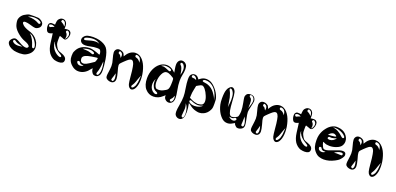

<svg xmlns="http://www.w3.org/2000/svg" viewBox="8 -1617 5440 2637"><g transform="rotate(20 2728.0 -298.0)"><path d="M86.9 -129.9C83 -134.8 81.1 -139.6 81.1 -142.6C81.1 -147.5 83 -152.3 86.9 -154.3C90.8 -158.2 95.7 -159.2 100.6 -159.2C105.5 -159.2 108.4 -158.2 111.3 -155.3C124 -145.5 136.7 -138.7 150.4 -132.8C164.1 -128.9 190.4 -121.1 228.5 -110.4C206.1 -105.5 184.6 -102.5 166 -102.5C130.9 -102.5 104.5 -111.3 86.9 -129.9ZM260.7 -319.3C293.9 -310.5 323.2 -287.1 349.6 -250C375 -213.9 387.7 -183.6 387.7 -159.2C387.7 -146.5 382.8 -139.6 373 -139.6C362.3 -139.6 355.5 -146.5 351.6 -161.1C331.1 -229.5 304.7 -279.3 271.5 -309.6C266.6 -314.5 262.7 -318.4 260.7 -319.3ZM159.2 -524.4C185.5 -537.1 214.8 -543 246.1 -543C274.4 -543 299.8 -538.1 320.3 -528.3C341.8 -518.6 352.5 -508.8 352.5 -498C352.5 -495.1 350.6 -491.2 347.7 -488.3C339.8 -481.4 331.1 -480.5 320.3 -487.3C302.7 -497.1 286.1 -504.9 270.5 -509.8C254.9 -515.6 235.4 -519.5 210.9 -522.5C199.2 -523.4 185.5 -524.4 168.9 -524.4ZM234.4 -559.6C201.2 -559.6 179.7 -558.6 169.9 -557.6C159.2 -556.6 146.5 -551.8 131.8 -543.9C81.1 -521.5 50.8 -487.3 40 -440.4C39.1 -437.5 39.1 -432.6 39.1 -425.8C39.1 -413.1 41 -398.4 44.9 -380.9C48.8 -363.3 53.7 -348.6 59.6 -336.9C72.3 -310.5 95.7 -283.2 128.9 -255.9C164.1 -226.6 198.2 -206.1 234.4 -193.4C274.4 -178.7 298.8 -163.1 307.6 -146.5C311.5 -138.7 309.6 -130.9 301.8 -123C295.9 -117.2 289.1 -114.3 280.3 -114.3C273.4 -114.3 267.6 -114.3 262.7 -115.2C246.1 -117.2 227.5 -124 206.1 -134.8C184.6 -146.5 164.1 -157.2 146.5 -168C127 -177.7 113.3 -182.6 103.5 -182.6C86.9 -182.6 71.3 -174.8 56.6 -159.2C41 -143.6 33.2 -127 33.2 -110.4C33.2 -106.4 33.2 -103.5 34.2 -101.6C38.1 -85 49.8 -68.4 68.4 -52.7C87.9 -38.1 111.3 -26.4 139.6 -18.6C166 -13.7 193.4 -10.7 221.7 -10.7C260.7 -11.7 290 -16.6 310.5 -27.3C372.1 -58.6 403.3 -102.5 403.3 -159.2C402.3 -178.7 397.5 -201.2 387.7 -226.6C376 -250 361.3 -269.5 345.7 -286.1C328.1 -302.7 311.5 -314.5 293.9 -323.2C276.4 -332 258.8 -338.9 242.2 -343.8C225.6 -348.6 208 -355.5 191.4 -363.3C173.8 -371.1 159.2 -379.9 148.4 -389.6C131.8 -404.3 124 -416 124 -425.8C124 -437.5 134.8 -443.4 156.2 -443.4C176.8 -442.4 199.2 -438.5 224.6 -430.7C264.6 -418 292 -412.1 304.7 -412.1C314.5 -412.1 325.2 -415 336.9 -420.9C365.2 -435.5 379.9 -456.1 379.9 -482.4C379.9 -506.8 364.3 -528.3 332 -545.9C320.3 -552.7 308.6 -556.6 298.8 -557.6C287.1 -558.6 266.6 -559.6 234.4 -559.6Z M626 -332C630.9 -310.5 638.7 -291 651.4 -273.4C664.1 -256.8 676.8 -242.2 690.4 -232.4C704.1 -220.7 717.8 -211.9 730.5 -204.1C744.1 -196.3 754.9 -189.5 763.7 -182.6C772.5 -175.8 776.4 -169.9 776.4 -165C776.4 -162.1 775.4 -160.2 774.4 -158.2C771.5 -154.3 767.6 -152.3 760.7 -152.3C751 -152.3 738.3 -156.2 724.6 -164.1C709 -171.9 695.3 -182.6 680.7 -196.3C666 -210 654.3 -227.5 642.6 -248C632.8 -269.5 626 -292 625 -314.5ZM725.6 -499C722.7 -502 720.7 -505.9 720.7 -510.7C720.7 -515.6 722.7 -520.5 725.6 -523.4C728.5 -527.3 733.4 -529.3 738.3 -529.3C748 -528.3 756.8 -522.5 764.6 -509.8C771.5 -502 774.4 -490.2 774.4 -475.6C774.4 -462.9 770.5 -449.2 763.7 -436.5C756.8 -423.8 750 -415 742.2 -409.2C746.1 -422.9 748 -434.6 748 -445.3C748 -467.8 740.2 -486.3 725.6 -499ZM506.8 -532.2C517.6 -532.2 529.3 -529.3 541 -522.5C545.9 -519.5 548.8 -516.6 551.8 -515.6C542 -512.7 533.2 -509.8 525.4 -506.8C517.6 -503.9 510.7 -500 505.9 -498C501 -494.1 497.1 -493.2 494.1 -492.2H492.2C487.3 -492.2 483.4 -495.1 478.5 -500C474.6 -504.9 472.7 -510.7 472.7 -515.6C472.7 -518.6 473.6 -521.5 476.6 -522.5C485.4 -529.3 496.1 -532.2 506.8 -532.2ZM616.2 -613.3C613.3 -614.3 612.3 -618.2 612.3 -623C612.3 -627.9 614.3 -633.8 617.2 -638.7C621.1 -643.6 625 -646.5 628.9 -646.5H631.8C632.8 -645.5 634.8 -644.5 636.7 -642.6C639.6 -642.6 643.6 -639.6 648.4 -636.7C653.3 -633.8 658.2 -629.9 661.1 -625C664.1 -620.1 668 -614.3 669.9 -605.5C673.8 -597.7 674.8 -588.9 674.8 -580.1V-575.2C674.8 -572.3 674.8 -569.3 673.8 -567.4C666 -577.1 659.2 -585 654.3 -589.8C648.4 -594.7 639.6 -600.6 627.9 -607.4ZM689.5 -574.2C689.5 -602.5 683.6 -623 669.9 -637.7C658.2 -652.3 641.6 -659.2 623 -659.2C610.4 -659.2 598.6 -656.2 587.9 -649.4C576.2 -641.6 567.4 -632.8 560.5 -622.1C554.7 -611.3 550.8 -597.7 549.8 -580.1L546.9 -547.9L515.6 -550.8C512.7 -550.8 509.8 -550.8 505.9 -550.8C502.9 -551.8 500 -551.8 499 -551.8C492.2 -551.8 486.3 -550.8 482.4 -548.8C479.5 -547.9 474.6 -543.9 469.7 -539.1C463.9 -533.2 460 -527.3 459 -521.5C457 -516.6 456.1 -507.8 456.1 -497.1C456.1 -482.4 458 -468.8 462.9 -454.1C467.8 -439.5 473.6 -428.7 481.4 -419.9C488.3 -413.1 497.1 -410.2 507.8 -410.2C516.6 -410.2 527.3 -413.1 540 -418L557.6 -425.8L563.5 -384.8C566.4 -367.2 570.3 -335.9 575.2 -292C582 -235.4 596.7 -190.4 619.1 -156.2C628.9 -141.6 641.6 -128.9 657.2 -115.2C672.9 -103.5 688.5 -93.8 703.1 -88.9C726.6 -83 747.1 -80.1 765.6 -80.1C787.1 -80.1 804.7 -84 819.3 -91.8C834 -100.6 840.8 -114.3 840.8 -134.8C840.8 -167 814.5 -192.4 761.7 -210C735.4 -217.8 717.8 -225.6 707 -234.4C697.3 -243.2 687.5 -257.8 676.8 -279.3C668 -295.9 663.1 -308.6 662.1 -317.4C660.2 -326.2 659.2 -343.8 659.2 -368.2C659.2 -403.3 660.2 -421.9 663.1 -424.8H665C668.9 -424.8 680.7 -420.9 700.2 -413.1C717.8 -405.3 730.5 -401.4 738.3 -401.4H739.3C752 -401.4 763.7 -410.2 773.4 -428.7C784.2 -448.2 789.1 -467.8 789.1 -488.3C789.1 -503.9 785.2 -517.6 775.4 -527.3C767.6 -539.1 752.9 -543.9 732.4 -543.9C725.6 -543.9 719.7 -543.9 715.8 -543L689.5 -539.1Z M1194.3 -556.6C1168.9 -563.5 1137.7 -566.4 1099.6 -567.4C1066.4 -566.4 1041 -563.5 1023.4 -558.6C1002 -552.7 985.4 -543 972.7 -527.3C960 -513.7 954.1 -498 954.1 -481.4C954.1 -460.9 963.9 -445.3 983.4 -432.6C996.1 -425.8 1011.7 -421.9 1032.2 -421.9C1052.7 -421.9 1078.1 -425.8 1110.4 -432.6C1138.7 -439.5 1168 -443.4 1200.2 -443.4C1220.7 -443.4 1234.4 -441.4 1240.2 -437.5C1246.1 -434.6 1251 -425.8 1255.9 -414.1C1260.7 -400.4 1262.7 -389.6 1262.7 -380.9C1262.7 -372.1 1260.7 -368.2 1256.8 -368.2H1255.9L1254.9 -369.1C1189.5 -395.5 1140.6 -409.2 1106.4 -409.2C1097.7 -409.2 1085.9 -408.2 1069.3 -405.3C999 -392.6 951.2 -358.4 924.8 -303.7C917 -289.1 912.1 -276.4 910.2 -267.6C908.2 -257.8 907.2 -243.2 907.2 -223.6C907.2 -195.3 911.1 -172.9 918.9 -155.3C929.7 -131.8 945.3 -111.3 966.8 -93.8C986.3 -76.2 1008.8 -64.5 1032.2 -58.6C1042 -55.7 1053.7 -54.7 1066.4 -54.7C1093.8 -54.7 1120.1 -61.5 1145.5 -75.2C1170.9 -88.9 1193.4 -108.4 1211.9 -133.8C1226.6 -152.3 1235.4 -161.1 1236.3 -161.1C1239.3 -161.1 1240.2 -156.2 1240.2 -147.5C1240.2 -136.7 1243.2 -126 1250 -113.3C1256.8 -100.6 1263.7 -91.8 1271.5 -85C1279.3 -78.1 1291 -75.2 1305.7 -75.2C1318.4 -75.2 1329.1 -78.1 1336.9 -83C1351.6 -91.8 1361.3 -102.5 1367.2 -117.2C1374 -131.8 1377 -152.3 1377 -179.7C1377 -217.8 1371.1 -271.5 1361.3 -339.8C1349.6 -410.2 1333 -459 1309.6 -490.2C1286.1 -519.5 1248 -542 1194.3 -556.6ZM1026.4 -190.4C1035.2 -190.4 1040 -188.5 1041 -184.6C1048.8 -171.9 1056.6 -164.1 1064.5 -160.2C1072.3 -157.2 1086.9 -154.3 1107.4 -153.3C1094.7 -142.6 1079.1 -136.7 1059.6 -136.7C1046.9 -136.7 1036.1 -139.6 1027.3 -146.5C1017.6 -152.3 1010.7 -161.1 1007.8 -172.9C1006.8 -177.7 1007.8 -182.6 1011.7 -185.5C1014.6 -188.5 1019.5 -190.4 1026.4 -190.4ZM1342.8 -299.8C1353.5 -271.5 1359.4 -236.3 1360.4 -195.3C1360.4 -168.9 1357.4 -147.5 1351.6 -128.9C1345.7 -111.3 1337.9 -101.6 1329.1 -98.6L1327.1 -97.7H1325.2C1320.3 -97.7 1316.4 -99.6 1314.5 -103.5C1310.5 -107.4 1309.6 -112.3 1309.6 -117.2C1309.6 -121.1 1310.5 -125 1312.5 -128.9C1323.2 -159.2 1330.1 -182.6 1332 -201.2C1335.9 -218.8 1338.9 -252 1342.8 -299.8ZM1228.5 -316.4C1239.3 -317.4 1245.1 -318.4 1247.1 -318.4C1253.9 -317.4 1256.8 -315.4 1256.8 -311.5C1256.8 -302.7 1253.9 -291 1248 -277.3C1243.2 -262.7 1239.3 -254.9 1236.3 -253.9C1186.5 -219.7 1153.3 -198.2 1135.7 -190.4C1119.1 -182.6 1103.5 -178.7 1090.8 -178.7C1060.5 -179.7 1044.9 -199.2 1044.9 -237.3C1044.9 -247.1 1047.9 -255.9 1054.7 -263.7C1060.5 -270.5 1068.4 -277.3 1078.1 -282.2C1087.9 -287.1 1101.6 -292 1117.2 -296.9C1134.8 -300.8 1150.4 -304.7 1168 -307.6C1183.6 -310.5 1204.1 -313.5 1228.5 -316.4ZM1114.3 -388.7C1132.8 -388.7 1149.4 -385.7 1164.1 -378.9C1178.7 -373 1185.5 -366.2 1185.5 -358.4C1184.6 -354.5 1183.6 -351.6 1182.6 -349.6C1176.8 -341.8 1168.9 -339.8 1158.2 -343.8C1130.9 -353.5 1111.3 -359.4 1099.6 -361.3C1086.9 -363.3 1059.6 -365.2 1015.6 -366.2C1046.9 -380.9 1080.1 -388.7 1114.3 -388.7ZM1007.8 -525.4C1008.8 -526.4 1012.7 -527.3 1021.5 -530.3C1029.3 -533.2 1041 -536.1 1057.6 -539.1C1074.2 -542 1089.8 -543.9 1105.5 -543.9H1109.4C1140.6 -543.9 1168 -536.1 1190.4 -521.5C1200.2 -514.6 1207 -508.8 1210.9 -503.9C1197.3 -514.6 1177.7 -519.5 1152.3 -519.5H1149.4C1119.1 -519.5 1075.2 -509.8 1017.6 -491.2C1010.7 -490.2 1005.9 -489.3 1004.9 -489.3C994.1 -489.3 988.3 -494.1 988.3 -503.9C988.3 -512.7 995.1 -520.5 1007.8 -525.4Z M1558.6 -205.1C1567.4 -178.7 1572.3 -156.2 1572.3 -135.7C1572.3 -122.1 1570.3 -111.3 1565.4 -102.5C1561.5 -93.8 1556.6 -89.8 1549.8 -89.8C1546.9 -89.8 1543.9 -90.8 1540 -93.8C1533.2 -98.6 1530.3 -103.5 1530.3 -107.4C1530.3 -110.4 1532.2 -116.2 1535.2 -125C1535.2 -126 1536.1 -128.9 1538.1 -134.8L1546.9 -161.1C1550.8 -172.9 1554.7 -187.5 1558.6 -205.1ZM1896.5 -293C1895.5 -285.2 1893.6 -268.6 1892.6 -244.1C1891.6 -218.8 1889.6 -199.2 1886.7 -186.5C1881.8 -158.2 1874 -135.7 1862.3 -121.1C1852.5 -105.5 1841.8 -97.7 1832 -97.7C1824.2 -98.6 1820.3 -103.5 1820.3 -112.3V-117.2C1821.3 -122.1 1825.2 -129.9 1833 -140.6C1840.8 -151.4 1849.6 -168.9 1858.4 -193.4C1860.4 -199.2 1865.2 -212.9 1872.1 -233.4C1878.9 -253.9 1884.8 -269.5 1889.6 -279.3C1892.6 -285.2 1894.5 -290 1896.5 -293ZM1504.9 -475.6C1502 -478.5 1500 -482.4 1500 -489.3C1501 -502 1504.9 -508.8 1513.7 -508.8C1518.6 -508.8 1525.4 -505.9 1534.2 -500C1546.9 -491.2 1553.7 -476.6 1553.7 -457C1553.7 -446.3 1552.7 -436.5 1550.8 -425.8C1548.8 -428.7 1545.9 -432.6 1542 -439.5C1539.1 -445.3 1536.1 -450.2 1533.2 -454.1C1530.3 -458 1528.3 -460.9 1525.4 -463.9C1523.4 -464.8 1516.6 -468.8 1504.9 -475.6ZM1745.1 -541C1759.8 -541 1772.5 -536.1 1784.2 -527.3C1796.9 -517.6 1804.7 -503.9 1809.6 -485.4C1812.5 -472.7 1814.5 -460.9 1814.5 -452.1C1804.7 -467.8 1793.9 -479.5 1783.2 -488.3C1772.5 -496.1 1762.7 -501 1755.9 -502C1749 -502.9 1743.2 -505.9 1738.3 -508.8C1733.4 -511.7 1731.4 -517.6 1731.4 -524.4C1731.4 -529.3 1732.4 -533.2 1735.4 -536.1C1737.3 -539.1 1740.2 -541 1745.1 -541ZM1827.1 -510.7C1796.9 -544.9 1762.7 -561.5 1722.7 -561.5C1698.2 -561.5 1675.8 -554.7 1653.3 -541C1631.8 -528.3 1613.3 -508.8 1596.7 -483.4L1582 -460L1573.2 -482.4C1569.3 -491.2 1565.4 -498 1561.5 -503.9C1556.6 -507.8 1549.8 -512.7 1541 -517.6C1526.4 -525.4 1511.7 -529.3 1495.1 -529.3C1470.7 -529.3 1452.1 -518.6 1441.4 -497.1C1436.5 -488.3 1434.6 -477.5 1434.6 -465.8C1434.6 -447.3 1441.4 -416 1454.1 -371.1C1464.8 -338.9 1469.7 -307.6 1469.7 -277.3C1468.8 -251 1465.8 -221.7 1460.9 -188.5C1457 -164.1 1455.1 -145.5 1455.1 -130.9C1455.1 -117.2 1458 -107.4 1462.9 -99.6C1467.8 -93.8 1476.6 -86.9 1488.3 -80.1C1502.9 -73.2 1518.6 -69.3 1535.2 -69.3C1546.9 -69.3 1556.6 -71.3 1564.5 -75.2C1585 -85.9 1595.7 -105.5 1595.7 -135.7C1595.7 -156.2 1588.9 -189.5 1577.1 -233.4C1563.5 -277.3 1557.6 -306.6 1557.6 -321.3C1557.6 -332 1559.6 -339.8 1564.5 -347.7C1569.3 -353.5 1582 -368.2 1604.5 -389.6C1627.9 -412.1 1646.5 -428.7 1661.1 -439.5C1674.8 -449.2 1686.5 -454.1 1697.3 -454.1C1709 -454.1 1719.7 -447.3 1728.5 -432.6C1737.3 -419.9 1744.1 -398.4 1749 -368.2C1754.9 -337.9 1760.7 -291 1765.6 -228.5C1769.5 -180.7 1774.4 -146.5 1779.3 -127C1784.2 -107.4 1793 -92.8 1804.7 -82C1814.5 -73.2 1824.2 -69.3 1833 -69.3C1843.8 -69.3 1854.5 -74.2 1866.2 -84C1876 -92.8 1884.8 -105.5 1891.6 -122.1C1906.2 -154.3 1913.1 -194.3 1913.1 -242.2C1913.1 -293 1905.3 -342.8 1889.6 -392.6C1875 -441.4 1853.5 -480.5 1827.1 -510.7Z M2102.5 -320.3C2099.6 -310.5 2097.7 -296.9 2097.7 -279.3C2097.7 -267.6 2098.6 -256.8 2100.6 -246.1C2103.5 -235.4 2106.4 -224.6 2112.3 -212.9C2116.2 -200.2 2124 -189.5 2133.8 -179.7C2143.6 -169.9 2155.3 -162.1 2169.9 -157.2C2182.6 -151.4 2189.5 -144.5 2189.5 -137.7C2188.5 -128.9 2181.6 -124 2168.9 -124H2167C2153.3 -124 2138.7 -130.9 2122.1 -144.5C2094.7 -168.9 2081.1 -201.2 2081.1 -241.2C2081.1 -263.7 2085.9 -284.2 2094.7 -304.7C2098.6 -311.5 2101.6 -317.4 2102.5 -320.3ZM2149.4 -403.3C2167 -439.5 2188.5 -458 2214.8 -458C2233.4 -458 2253.9 -451.2 2278.3 -438.5C2279.3 -438.5 2280.3 -437.5 2282.2 -435.5C2283.2 -434.6 2284.2 -433.6 2285.2 -433.6C2305.7 -422.9 2318.4 -415 2322.3 -410.2C2326.2 -404.3 2328.1 -391.6 2328.1 -371.1V-361.3C2328.1 -329.1 2326.2 -303.7 2323.2 -283.2C2320.3 -264.6 2314.5 -251 2306.6 -242.2C2298.8 -233.4 2282.2 -222.7 2255.9 -210C2234.4 -198.2 2210.9 -192.4 2185.5 -192.4C2166 -192.4 2153.3 -196.3 2146.5 -204.1C2130.9 -221.7 2123 -249 2123 -286.1C2123 -328.1 2131.8 -367.2 2149.4 -403.3ZM2110.4 -513.7C2127 -528.3 2148.4 -535.2 2176.8 -535.2C2203.1 -534.2 2227.5 -528.3 2249 -516.6C2255.9 -513.7 2258.8 -508.8 2258.8 -502C2258.8 -497.1 2256.8 -492.2 2252.9 -488.3C2250 -485.4 2245.1 -483.4 2240.2 -483.4C2239.3 -483.4 2236.3 -484.4 2232.4 -485.4C2217.8 -491.2 2210 -494.1 2209 -495.1C2203.1 -498 2193.4 -502 2180.7 -506.8C2162.1 -513.7 2148.4 -516.6 2139.6 -516.6C2132.8 -516.6 2123 -515.6 2110.4 -513.7ZM2358.4 -616.2C2351.6 -621.1 2348.6 -627.9 2348.6 -634.8C2348.6 -644.5 2353.5 -649.4 2364.3 -649.4C2377 -649.4 2387.7 -641.6 2397.5 -626C2408.2 -609.4 2414.1 -588.9 2414.1 -563.5C2414.1 -553.7 2413.1 -543 2411.1 -531.2C2408.2 -514.6 2405.3 -500 2401.4 -488.3C2395.5 -530.3 2389.6 -560.5 2381.8 -578.1C2376 -595.7 2367.2 -608.4 2358.4 -616.2ZM2427.7 -640.6C2420.9 -652.3 2411.1 -662.1 2399.4 -669.9C2385.7 -676.8 2373 -680.7 2360.4 -680.7C2346.7 -680.7 2335 -676.8 2326.2 -669.9C2305.7 -654.3 2295.9 -629.9 2295.9 -597.7C2295.9 -581.1 2298.8 -559.6 2303.7 -531.2C2308.6 -509.8 2311.5 -495.1 2311.5 -487.3C2310.5 -487.3 2301.8 -495.1 2285.2 -509.8C2252.9 -538.1 2218.8 -551.8 2182.6 -551.8C2148.4 -551.8 2117.2 -541 2086.9 -519.5C2056.6 -497.1 2032.2 -465.8 2013.7 -425.8C1995.1 -384.8 1985.4 -339.8 1985.4 -291C1985.4 -223.6 2001 -171.9 2033.2 -135.7C2065.4 -99.6 2104.5 -81.1 2151.4 -81.1C2199.2 -81.1 2243.2 -98.6 2281.2 -134.8L2306.6 -157.2V-142.6C2306.6 -125 2313.5 -109.4 2328.1 -95.7C2342.8 -82 2359.4 -75.2 2377.9 -75.2C2389.6 -75.2 2400.4 -78.1 2409.2 -83C2434.6 -97.7 2447.3 -126 2447.3 -167C2447.3 -192.4 2442.4 -228.5 2433.6 -275.4C2423.8 -324.2 2418.9 -369.1 2418.9 -409.2C2418.9 -438.5 2421.9 -467.8 2427.7 -497.1C2434.6 -526.4 2438.5 -554.7 2438.5 -583C2437.5 -608.4 2434.6 -627.9 2427.7 -640.6ZM2425.8 -192.4C2429.7 -183.6 2431.6 -172.9 2432.6 -158.2C2432.6 -141.6 2429.7 -127.9 2422.9 -115.2C2416 -103.5 2409.2 -97.7 2401.4 -97.7C2396.5 -97.7 2391.6 -99.6 2388.7 -103.5C2383.8 -108.4 2381.8 -112.3 2381.8 -117.2C2382.8 -122.1 2385.7 -127.9 2390.6 -132.8L2392.6 -134.8C2403.3 -146.5 2410.2 -154.3 2412.1 -159.2C2416 -170.9 2420.9 -181.6 2425.8 -192.4Z M2603.5 -147.5C2618.2 -130.9 2629.9 -110.4 2637.7 -84C2645.5 -58.6 2649.4 -33.2 2649.4 -7.8C2649.4 9.8 2647.5 24.4 2643.6 35.2C2639.6 45.9 2633.8 51.8 2627 51.8C2624 51.8 2622.1 51.8 2621.1 50.8C2617.2 48.8 2614.3 45.9 2611.3 41C2608.4 36.1 2608.4 31.2 2609.4 24.4C2614.3 -27.3 2617.2 -59.6 2617.2 -70.3C2617.2 -86.9 2615.2 -102.5 2612.3 -117.2C2609.4 -129.9 2606.4 -140.6 2603.5 -147.5ZM2651.4 -174.8C2642.6 -180.7 2638.7 -187.5 2638.7 -194.3C2638.7 -198.2 2640.6 -201.2 2642.6 -205.1C2646.5 -207 2650.4 -209 2655.3 -209C2659.2 -209 2664.1 -207 2670.9 -204.1C2705.1 -187.5 2737.3 -179.7 2767.6 -179.7C2790 -180.7 2810.5 -184.6 2829.1 -193.4C2835.9 -196.3 2839.8 -198.2 2842.8 -201.2C2832 -186.5 2816.4 -175.8 2795.9 -166C2775.4 -158.2 2752.9 -153.3 2729.5 -153.3H2725.6C2695.3 -153.3 2670.9 -160.2 2651.4 -174.8ZM2730.5 -454.1C2745.1 -454.1 2761.7 -443.4 2779.3 -420.9C2796.9 -398.4 2812.5 -372.1 2824.2 -341.8C2837.9 -310.5 2843.8 -283.2 2843.8 -258.8C2843.8 -242.2 2839.8 -229.5 2833 -220.7C2826.2 -210.9 2814.5 -204.1 2797.9 -200.2C2779.3 -196.3 2765.6 -194.3 2758.8 -194.3C2746.1 -195.3 2730.5 -198.2 2710.9 -203.1C2691.4 -209 2673.8 -215.8 2659.2 -223.6L2631.8 -237.3L2632.8 -271.5C2632.8 -296.9 2636.7 -327.1 2644.5 -362.3L2656.2 -418.9L2686.5 -436.5C2706.1 -448.2 2720.7 -454.1 2730.5 -454.1ZM2753.9 -538.1C2792 -538.1 2826.2 -526.4 2857.4 -502C2888.7 -477.5 2913.1 -444.3 2930.7 -401.4C2935.5 -388.7 2939.5 -378.9 2941.4 -373C2944.3 -365.2 2948.2 -346.7 2955.1 -316.4C2952.1 -326.2 2947.3 -336.9 2942.4 -347.7C2937.5 -359.4 2928.7 -375 2916 -392.6C2904.3 -412.1 2891.6 -427.7 2877 -442.4C2863.3 -457 2845.7 -469.7 2823.2 -481.4C2800.8 -493.2 2777.3 -500 2753.9 -502C2728.5 -503.9 2716.8 -508.8 2716.8 -517.6C2716.8 -523.4 2720.7 -528.3 2728.5 -532.2C2736.3 -536.1 2745.1 -538.1 2753.9 -538.1ZM2570.3 -545.9C2583 -545.9 2594.7 -542 2604.5 -534.2C2613.3 -527.3 2621.1 -514.6 2628.9 -495.1C2617.2 -501 2608.4 -504.9 2602.5 -505.9C2596.7 -507.8 2587.9 -508.8 2576.2 -508.8L2572.3 -509.8H2568.4C2567.4 -509.8 2566.4 -509.8 2564.5 -509.8C2563.5 -510.7 2562.5 -510.7 2561.5 -511.7C2560.5 -511.7 2560.5 -511.7 2558.6 -512.7C2558.6 -513.7 2557.6 -514.6 2556.6 -515.6C2556.6 -516.6 2556.6 -518.6 2556.6 -519.5C2555.7 -521.5 2555.7 -523.4 2555.7 -525.4C2555.7 -538.1 2559.6 -544.9 2566.4 -544.9L2568.4 -545.9ZM2642.6 -530.3C2627 -550.8 2608.4 -561.5 2586.9 -561.5H2585C2572.3 -561.5 2560.5 -558.6 2549.8 -550.8C2539.1 -544.9 2530.3 -534.2 2525.4 -521.5C2520.5 -509.8 2518.6 -491.2 2518.6 -466.8C2518.6 -432.6 2523.4 -388.7 2532.2 -335C2540 -291 2543.9 -253.9 2543.9 -221.7C2543.9 -186.5 2539.1 -142.6 2529.3 -88.9C2522.5 -49.8 2518.6 -19.5 2518.6 2C2518.6 22.5 2521.5 38.1 2527.3 49.8C2534.2 61.5 2543.9 71.3 2558.6 78.1C2569.3 83 2580.1 85 2588.9 85C2613.3 85 2632.8 72.3 2645.5 45.9C2654.3 26.4 2658.2 -2 2658.2 -39.1C2658.2 -78.1 2653.3 -117.2 2644.5 -155.3C2643.6 -157.2 2643.6 -159.2 2643.6 -161.1C2643.6 -162.1 2643.6 -163.1 2644.5 -163.1C2647.5 -163.1 2656.2 -157.2 2670.9 -146.5C2689.5 -131.8 2706.1 -120.1 2720.7 -113.3C2735.4 -105.5 2753.9 -98.6 2776.4 -93.8C2793 -89.8 2806.6 -87.9 2818.4 -87.9C2837.9 -87.9 2859.4 -92.8 2883.8 -103.5C2918 -120.1 2943.4 -146.5 2960.9 -182.6C2967.8 -196.3 2971.7 -208 2972.7 -217.8C2974.6 -227.5 2975.6 -247.1 2975.6 -275.4C2975.6 -301.8 2974.6 -320.3 2973.6 -332C2972.7 -344.7 2968.8 -357.4 2963.9 -372.1C2951.2 -408.2 2930.7 -443.4 2903.3 -475.6C2876 -507.8 2848.6 -531.2 2820.3 -543.9C2801.8 -552.7 2782.2 -557.6 2759.8 -557.6H2756.8C2726.6 -557.6 2698.2 -547.9 2671.9 -527.3L2654.3 -513.7Z M3312.5 -192.4C3318.4 -192.4 3323.2 -190.4 3328.1 -187.5C3332 -184.6 3334 -179.7 3334 -174.8C3333 -166 3327.1 -158.2 3314.5 -151.4C3307.6 -148.4 3299.8 -146.5 3290 -146.5C3277.3 -146.5 3264.6 -150.4 3250 -159.2C3239.3 -166 3231.4 -171.9 3226.6 -178.7C3243.2 -175.8 3255.9 -173.8 3262.7 -173.8C3272.5 -173.8 3281.2 -175.8 3287.1 -177.7C3294.9 -181.6 3299.8 -184.6 3302.7 -187.5C3306.6 -190.4 3309.6 -192.4 3312.5 -192.4ZM3425.8 -252C3448.2 -206.1 3459 -170.9 3459 -146.5C3459 -141.6 3458 -134.8 3457 -127C3454.1 -118.2 3449.2 -114.3 3442.4 -114.3C3437.5 -114.3 3432.6 -116.2 3427.7 -119.1C3423.8 -122.1 3421.9 -127 3421.9 -131.8V-143.6C3421.9 -148.4 3421.9 -154.3 3422.9 -160.2C3423.8 -168 3423.8 -173.8 3423.8 -180.7C3424.8 -195.3 3424.8 -218.8 3425.8 -252ZM3113.3 -512.7C3107.4 -522.5 3104.5 -530.3 3104.5 -536.1C3104.5 -544.9 3108.4 -548.8 3115.2 -548.8C3127.9 -548.8 3140.6 -539.1 3152.3 -518.6C3166 -498 3172.9 -468.8 3173.8 -430.7C3173.8 -428.7 3173.8 -425.8 3173.8 -419.9C3174.8 -416 3174.8 -412.1 3174.8 -409.2C3174.8 -387.7 3171.9 -348.6 3165 -293C3165 -293.9 3164.1 -302.7 3162.1 -319.3C3159.2 -335.9 3156.2 -355.5 3152.3 -378.9C3149.4 -400.4 3146.5 -417 3144.5 -426.8C3133.8 -467.8 3124 -496.1 3113.3 -512.7ZM3408.2 -524.4C3399.4 -529.3 3395.5 -535.2 3394.5 -543.9C3395.5 -553.7 3400.4 -558.6 3411.1 -558.6C3417 -558.6 3422.9 -556.6 3428.7 -553.7C3451.2 -541 3461.9 -520.5 3461.9 -491.2C3461.9 -464.8 3452.1 -427.7 3433.6 -377.9V-387.7C3433.6 -393.6 3433.6 -402.3 3433.6 -414.1C3434.6 -425.8 3434.6 -434.6 3434.6 -441.4C3434.6 -450.2 3433.6 -462.9 3432.6 -477.5C3430.7 -491.2 3427.7 -502 3423.8 -507.8C3420.9 -515.6 3415 -520.5 3408.2 -524.4ZM3155.3 -561.5C3147.5 -568.4 3138.7 -571.3 3129.9 -572.3C3117.2 -572.3 3105.5 -566.4 3093.8 -555.7C3081.1 -544.9 3071.3 -529.3 3063.5 -508.8C3052.7 -481.4 3047.9 -439.5 3047.9 -381.8C3047.9 -343.8 3050.8 -314.5 3055.7 -293C3065.4 -248 3082 -207 3105.5 -169.9C3129.9 -133.8 3155.3 -108.4 3181.6 -95.7C3197.3 -88.9 3212.9 -85 3229.5 -85C3255.9 -85 3279.3 -91.8 3301.8 -106.4C3320.3 -117.2 3330.1 -123 3332 -123C3334 -123 3335 -120.1 3335 -115.2C3335 -109.4 3340.8 -100.6 3353.5 -87.9C3361.3 -80.1 3368.2 -75.2 3373 -72.3C3377.9 -70.3 3385.7 -69.3 3394.5 -69.3C3409.2 -69.3 3423.8 -73.2 3436.5 -80.1C3449.2 -86.9 3459 -93.8 3464.8 -103.5C3470.7 -111.3 3473.6 -124 3473.6 -140.6C3473.6 -157.2 3469.7 -182.6 3462.9 -215.8C3451.2 -271.5 3445.3 -308.6 3445.3 -327.1C3446.3 -344.7 3450.2 -371.1 3459 -405.3C3469.7 -451.2 3475.6 -481.4 3475.6 -494.1C3475.6 -503.9 3473.6 -514.6 3468.8 -526.4C3462.9 -539.1 3455.1 -548.8 3447.3 -554.7C3437.5 -561.5 3425.8 -565.4 3409.2 -566.4H3398.4C3368.2 -566.4 3348.6 -555.7 3337.9 -533.2C3333 -521.5 3330.1 -511.7 3330.1 -503.9C3330.1 -493.2 3334 -466.8 3342.8 -423.8C3351.6 -377.9 3356.4 -339.8 3356.4 -307.6C3356.4 -289.1 3354.5 -268.6 3349.6 -246.1C3346.7 -233.4 3343.8 -225.6 3339.8 -220.7C3335 -215.8 3326.2 -210.9 3313.5 -204.1C3293 -193.4 3275.4 -188.5 3260.7 -188.5C3250 -188.5 3242.2 -191.4 3235.4 -198.2C3223.6 -210.9 3214.8 -232.4 3209 -260.7C3203.1 -289.1 3198.2 -336.9 3194.3 -402.3C3191.4 -456.1 3187.5 -492.2 3181.6 -513.7C3177.7 -533.2 3168 -549.8 3155.3 -561.5Z M3668.9 -205.1C3677.7 -178.7 3682.6 -156.2 3682.6 -135.7C3682.6 -122.1 3680.7 -111.3 3675.8 -102.5C3671.9 -93.8 3667 -89.8 3660.2 -89.8C3657.2 -89.8 3654.3 -90.8 3650.4 -93.8C3643.6 -98.6 3640.6 -103.5 3640.6 -107.4C3640.6 -110.4 3642.6 -116.2 3645.5 -125C3645.5 -126 3646.5 -128.9 3648.4 -134.8L3657.2 -161.1C3661.1 -172.9 3665 -187.5 3668.9 -205.1ZM4006.8 -293C4005.9 -285.2 4003.9 -268.6 4002.9 -244.1C4002 -218.8 4000 -199.2 3997.1 -186.5C3992.2 -158.2 3984.4 -135.7 3972.7 -121.1C3962.9 -105.5 3952.1 -97.7 3942.4 -97.7C3934.6 -98.6 3930.7 -103.5 3930.7 -112.3V-117.2C3931.6 -122.1 3935.5 -129.9 3943.4 -140.6C3951.2 -151.4 3960 -168.9 3968.8 -193.4C3970.7 -199.2 3975.6 -212.9 3982.4 -233.4C3989.3 -253.9 3995.1 -269.5 4000 -279.3C4002.9 -285.2 4004.9 -290 4006.8 -293ZM3615.2 -475.6C3612.3 -478.5 3610.4 -482.4 3610.4 -489.3C3611.3 -502 3615.2 -508.8 3624 -508.8C3628.9 -508.8 3635.7 -505.9 3644.5 -500C3657.2 -491.2 3664.1 -476.6 3664.1 -457C3664.1 -446.3 3663.1 -436.5 3661.1 -425.8C3659.2 -428.7 3656.2 -432.6 3652.3 -439.5C3649.4 -445.3 3646.5 -450.2 3643.6 -454.1C3640.6 -458 3638.7 -460.9 3635.7 -463.9C3633.8 -464.8 3627 -468.8 3615.2 -475.6ZM3855.5 -541C3870.1 -541 3882.8 -536.1 3894.5 -527.3C3907.2 -517.6 3915 -503.9 3919.9 -485.4C3922.9 -472.7 3924.8 -460.9 3924.8 -452.1C3915 -467.8 3904.3 -479.5 3893.6 -488.3C3882.8 -496.1 3873 -501 3866.2 -502C3859.4 -502.9 3853.5 -505.9 3848.6 -508.8C3843.8 -511.7 3841.8 -517.6 3841.8 -524.4C3841.8 -529.3 3842.8 -533.2 3845.7 -536.1C3847.7 -539.1 3850.6 -541 3855.5 -541ZM3937.5 -510.7C3907.2 -544.9 3873 -561.5 3833 -561.5C3808.6 -561.5 3786.1 -554.7 3763.7 -541C3742.2 -528.3 3723.6 -508.8 3707 -483.4L3692.4 -460L3683.6 -482.4C3679.7 -491.2 3675.8 -498 3671.9 -503.9C3667 -507.8 3660.2 -512.7 3651.4 -517.6C3636.7 -525.4 3622.1 -529.3 3605.5 -529.3C3581.1 -529.3 3562.5 -518.6 3551.8 -497.1C3546.9 -488.3 3544.9 -477.5 3544.9 -465.8C3544.9 -447.3 3551.8 -416 3564.5 -371.1C3575.2 -338.9 3580.1 -307.6 3580.1 -277.3C3579.1 -251 3576.2 -221.7 3571.3 -188.5C3567.4 -164.1 3565.4 -145.5 3565.4 -130.9C3565.4 -117.2 3568.4 -107.4 3573.2 -99.6C3578.1 -93.8 3586.9 -86.9 3598.6 -80.1C3613.3 -73.2 3628.9 -69.3 3645.5 -69.3C3657.2 -69.3 3667 -71.3 3674.8 -75.2C3695.3 -85.9 3706.1 -105.5 3706.1 -135.7C3706.1 -156.2 3699.2 -189.5 3687.5 -233.4C3673.8 -277.3 3668 -306.6 3668 -321.3C3668 -332 3669.9 -339.8 3674.8 -347.7C3679.7 -353.5 3692.4 -368.2 3714.8 -389.6C3738.3 -412.1 3756.8 -428.7 3771.5 -439.5C3785.2 -449.2 3796.9 -454.1 3807.6 -454.1C3819.3 -454.1 3830.1 -447.3 3838.9 -432.6C3847.7 -419.9 3854.5 -398.4 3859.4 -368.2C3865.2 -337.9 3871.1 -291 3876 -228.5C3879.9 -180.7 3884.8 -146.5 3889.6 -127C3894.5 -107.4 3903.3 -92.8 3915 -82C3924.8 -73.2 3934.6 -69.3 3943.4 -69.3C3954.1 -69.3 3964.8 -74.2 3976.6 -84C3986.3 -92.8 3995.1 -105.5 4002 -122.1C4016.6 -154.3 4023.4 -194.3 4023.4 -242.2C4023.4 -293 4015.6 -342.8 4000 -392.6C3985.4 -441.4 3963.9 -480.5 3937.5 -510.7Z M4222.7 -332C4227.5 -310.5 4235.4 -291 4248 -273.4C4260.7 -256.8 4273.4 -242.2 4287.1 -232.4C4300.8 -220.7 4314.5 -211.9 4327.1 -204.1C4340.8 -196.3 4351.6 -189.5 4360.4 -182.6C4369.1 -175.8 4373 -169.9 4373 -165C4373 -162.1 4372.1 -160.2 4371.1 -158.2C4368.2 -154.3 4364.3 -152.3 4357.4 -152.3C4347.7 -152.3 4335 -156.2 4321.3 -164.1C4305.7 -171.9 4292 -182.6 4277.3 -196.3C4262.7 -210 4251 -227.5 4239.3 -248C4229.5 -269.5 4222.7 -292 4221.7 -314.5ZM4322.3 -499C4319.3 -502 4317.4 -505.9 4317.4 -510.7C4317.4 -515.6 4319.3 -520.5 4322.3 -523.4C4325.2 -527.3 4330.1 -529.3 4335 -529.3C4344.7 -528.3 4353.5 -522.5 4361.3 -509.8C4368.2 -502 4371.1 -490.2 4371.1 -475.6C4371.1 -462.9 4367.2 -449.2 4360.4 -436.5C4353.5 -423.8 4346.7 -415 4338.9 -409.2C4342.8 -422.9 4344.7 -434.6 4344.7 -445.3C4344.7 -467.8 4336.9 -486.3 4322.3 -499ZM4103.5 -532.2C4114.3 -532.2 4126 -529.3 4137.7 -522.5C4142.6 -519.5 4145.5 -516.6 4148.4 -515.6C4138.7 -512.7 4129.9 -509.8 4122.1 -506.8C4114.3 -503.9 4107.4 -500 4102.5 -498C4097.7 -494.1 4093.8 -493.2 4090.8 -492.2H4088.9C4084 -492.2 4080.1 -495.1 4075.2 -500C4071.3 -504.9 4069.3 -510.7 4069.3 -515.6C4069.3 -518.6 4070.3 -521.5 4073.2 -522.5C4082 -529.3 4092.8 -532.2 4103.5 -532.2ZM4212.9 -613.3C4210 -614.3 4209 -618.2 4209 -623C4209 -627.9 4210.9 -633.8 4213.9 -638.7C4217.8 -643.6 4221.7 -646.5 4225.6 -646.5H4228.5C4229.5 -645.5 4231.4 -644.5 4233.4 -642.6C4236.3 -642.6 4240.2 -639.6 4245.1 -636.7C4250 -633.8 4254.9 -629.9 4257.8 -625C4260.7 -620.1 4264.6 -614.3 4266.6 -605.5C4270.5 -597.7 4271.5 -588.9 4271.5 -580.1V-575.2C4271.5 -572.3 4271.5 -569.3 4270.5 -567.4C4262.7 -577.1 4255.9 -585 4251 -589.8C4245.1 -594.7 4236.3 -600.6 4224.6 -607.4ZM4286.1 -574.2C4286.1 -602.5 4280.3 -623 4266.6 -637.7C4254.9 -652.3 4238.3 -659.2 4219.7 -659.2C4207 -659.2 4195.3 -656.2 4184.6 -649.4C4172.9 -641.6 4164.1 -632.8 4157.2 -622.1C4151.4 -611.3 4147.5 -597.7 4146.5 -580.1L4143.6 -547.9L4112.3 -550.8C4109.4 -550.8 4106.4 -550.8 4102.5 -550.8C4099.6 -551.8 4096.7 -551.8 4095.7 -551.8C4088.9 -551.8 4083 -550.8 4079.1 -548.8C4076.2 -547.9 4071.3 -543.9 4066.4 -539.1C4060.5 -533.2 4056.6 -527.3 4055.7 -521.5C4053.7 -516.6 4052.7 -507.8 4052.7 -497.1C4052.7 -482.4 4054.7 -468.8 4059.6 -454.1C4064.5 -439.5 4070.3 -428.7 4078.1 -419.9C4085 -413.1 4093.8 -410.2 4104.5 -410.2C4113.3 -410.2 4124 -413.1 4136.7 -418L4154.3 -425.8L4160.2 -384.8C4163.1 -367.2 4167 -335.9 4171.9 -292C4178.7 -235.4 4193.4 -190.4 4215.8 -156.2C4225.6 -141.6 4238.3 -128.9 4253.9 -115.2C4269.5 -103.5 4285.2 -93.8 4299.8 -88.9C4323.2 -83 4343.8 -80.1 4362.3 -80.1C4383.8 -80.1 4401.4 -84 4416 -91.8C4430.7 -100.6 4437.5 -114.3 4437.5 -134.8C4437.5 -167 4411.1 -192.4 4358.4 -210C4332 -217.8 4314.5 -225.6 4303.7 -234.4C4293.9 -243.2 4284.2 -257.8 4273.4 -279.3C4264.6 -295.9 4259.8 -308.6 4258.8 -317.4C4256.8 -326.2 4255.9 -343.8 4255.9 -368.2C4255.9 -403.3 4256.8 -421.9 4259.8 -424.8H4261.7C4265.6 -424.8 4277.3 -420.9 4296.9 -413.1C4314.5 -405.3 4327.1 -401.4 4335 -401.4H4335.9C4348.6 -401.4 4360.4 -410.2 4370.1 -428.7C4380.9 -448.2 4385.7 -467.8 4385.7 -488.3C4385.7 -503.9 4381.8 -517.6 4372.1 -527.3C4364.3 -539.1 4349.6 -543.9 4329.1 -543.9C4322.3 -543.9 4316.4 -543.9 4312.5 -543L4286.1 -539.1Z M4546.9 -216.8C4551.8 -216.8 4555.7 -215.8 4560.5 -213.9C4564.5 -211.9 4566.4 -210 4566.4 -207C4571.3 -195.3 4578.1 -187.5 4585.9 -183.6C4594.7 -178.7 4606.4 -176.8 4621.1 -176.8H4635.7C4621.1 -164.1 4604.5 -157.2 4584 -157.2C4570.3 -157.2 4558.6 -161.1 4548.8 -168C4538.1 -174.8 4532.2 -186.5 4531.2 -201.2C4530.3 -206.1 4531.2 -209 4535.2 -212.9C4537.1 -214.8 4542 -216.8 4546.9 -216.8ZM4749 -204.1C4757.8 -213.9 4772.5 -222.7 4792 -230.5C4811.5 -238.3 4829.1 -242.2 4843.8 -242.2C4860.4 -241.2 4869.1 -235.4 4869.1 -224.6C4869.1 -219.7 4867.2 -214.8 4865.2 -210.9C4861.3 -208 4858.4 -206.1 4854.5 -206.1H4843.8C4838.9 -206.1 4830.1 -206.1 4818.4 -207C4805.7 -208 4795.9 -208 4789.1 -208C4780.3 -208 4773.4 -208 4768.6 -207C4760.7 -206.1 4753.9 -205.1 4749 -204.1ZM4719.7 -403.3C4709 -388.7 4695.3 -376 4679.7 -365.2C4662.1 -355.5 4645.5 -350.6 4627.9 -350.6C4621.1 -350.6 4615.2 -351.6 4608.4 -353.5C4601.6 -356.4 4597.7 -360.4 4597.7 -367.2C4597.7 -372.1 4599.6 -376 4603.5 -380.9C4608.4 -385.7 4612.3 -387.7 4616.2 -387.7H4617.2C4633.8 -386.7 4644.5 -385.7 4647.5 -385.7C4662.1 -386.7 4686.5 -392.6 4719.7 -403.3ZM4638.7 -449.2C4646.5 -451.2 4652.3 -452.1 4656.2 -452.1C4662.1 -452.1 4669.9 -450.2 4678.7 -445.3C4693.4 -437.5 4701.2 -431.6 4701.2 -426.8C4701.2 -419.9 4678.7 -415 4634.8 -412.1L4585.9 -409.2L4602.5 -426.8C4611.3 -437.5 4624 -445.3 4638.7 -449.2ZM4616.2 -526.4C4626 -529.3 4637.7 -531.2 4652.3 -531.2C4675.8 -531.2 4700.2 -526.4 4725.6 -515.6C4751 -505.9 4771.5 -494.1 4786.1 -481.4C4800.8 -468.8 4808.6 -457 4808.6 -448.2C4808.6 -444.3 4806.6 -441.4 4802.7 -438.5C4799.8 -435.5 4796.9 -434.6 4793 -434.6C4785.2 -435.5 4778.3 -438.5 4773.4 -443.4C4754.9 -460 4741.2 -471.7 4732.4 -478.5C4722.7 -486.3 4710 -494.1 4695.3 -502.9C4679.7 -511.7 4664.1 -517.6 4647.5 -521.5C4634.8 -524.4 4625 -526.4 4616.2 -526.4ZM4683.6 -550.8C4679.7 -550.8 4675.8 -550.8 4669.9 -550.8C4666 -551.8 4662.1 -551.8 4660.2 -551.8C4643.6 -551.8 4625 -546.9 4606.4 -538.1C4576.2 -524.4 4548.8 -502 4525.4 -470.7C4500 -439.5 4482.4 -404.3 4471.7 -364.3C4465.8 -343.8 4462.9 -317.4 4462.9 -287.1C4462.9 -250 4466.8 -218.8 4474.6 -192.4C4482.4 -167 4496.1 -143.6 4515.6 -123C4535.2 -101.6 4555.7 -86.9 4578.1 -80.1C4599.6 -73.2 4622.1 -69.3 4646.5 -69.3C4696.3 -69.3 4747.1 -83 4799.8 -110.4C4820.3 -121.1 4835.9 -130.9 4847.7 -139.6C4858.4 -148.4 4871.1 -162.1 4883.8 -179.7C4896.5 -196.3 4903.3 -211.9 4903.3 -226.6C4903.3 -254.9 4887.7 -269.5 4857.4 -269.5H4855.5C4830.1 -269.5 4793 -258.8 4743.2 -238.3C4685.5 -213.9 4644.5 -201.2 4620.1 -201.2C4610.4 -201.2 4602.5 -203.1 4597.7 -206.1C4592.8 -209 4587.9 -214.8 4583 -222.7C4578.1 -231.4 4573.2 -244.1 4566.4 -259.8C4560.5 -277.3 4557.6 -288.1 4557.6 -293C4557.6 -293.9 4557.6 -293.9 4558.6 -294.9C4559.6 -295.9 4568.4 -293 4583 -286.1C4601.6 -276.4 4626 -271.5 4656.2 -271.5C4690.4 -271.5 4724.6 -277.3 4757.8 -291C4790 -302.7 4813.5 -320.3 4826.2 -340.8C4837.9 -360.4 4843.8 -380.9 4843.8 -402.3C4843.8 -438.5 4829.1 -471.7 4800.8 -502C4771.5 -532.2 4732.4 -547.9 4683.6 -550.8Z M5064.5 -205.1C5073.2 -178.7 5078.1 -156.2 5078.1 -135.7C5078.1 -122.1 5076.2 -111.3 5071.3 -102.5C5067.4 -93.8 5062.5 -89.8 5055.7 -89.8C5052.7 -89.8 5049.8 -90.8 5045.9 -93.8C5039.1 -98.6 5036.1 -103.5 5036.1 -107.4C5036.1 -110.4 5038.1 -116.2 5041 -125C5041 -126 5042 -128.9 5043.9 -134.8L5052.7 -161.1C5056.6 -172.9 5060.5 -187.5 5064.5 -205.1ZM5402.3 -293C5401.4 -285.2 5399.4 -268.6 5398.4 -244.1C5397.5 -218.8 5395.5 -199.2 5392.6 -186.5C5387.7 -158.2 5379.9 -135.7 5368.2 -121.1C5358.4 -105.5 5347.7 -97.7 5337.9 -97.7C5330.1 -98.6 5326.2 -103.5 5326.2 -112.3V-117.2C5327.1 -122.1 5331.1 -129.9 5338.9 -140.6C5346.7 -151.4 5355.5 -168.9 5364.3 -193.4C5366.2 -199.2 5371.1 -212.9 5377.9 -233.4C5384.8 -253.9 5390.6 -269.5 5395.5 -279.3C5398.4 -285.2 5400.4 -290 5402.3 -293ZM5010.7 -475.6C5007.8 -478.5 5005.9 -482.4 5005.9 -489.3C5006.8 -502 5010.7 -508.8 5019.5 -508.8C5024.4 -508.8 5031.2 -505.9 5040 -500C5052.7 -491.2 5059.6 -476.6 5059.6 -457C5059.6 -446.3 5058.6 -436.5 5056.6 -425.8C5054.7 -428.7 5051.8 -432.6 5047.9 -439.5C5044.9 -445.3 5042 -450.2 5039.1 -454.1C5036.1 -458 5034.2 -460.9 5031.2 -463.9C5029.3 -464.8 5022.5 -468.8 5010.7 -475.6ZM5251 -541C5265.6 -541 5278.3 -536.1 5290 -527.3C5302.7 -517.6 5310.5 -503.9 5315.4 -485.4C5318.4 -472.7 5320.3 -460.9 5320.3 -452.1C5310.5 -467.8 5299.8 -479.5 5289.1 -488.3C5278.3 -496.1 5268.6 -501 5261.7 -502C5254.9 -502.9 5249 -505.9 5244.1 -508.8C5239.3 -511.7 5237.3 -517.6 5237.3 -524.4C5237.3 -529.3 5238.3 -533.2 5241.2 -536.1C5243.2 -539.1 5246.1 -541 5251 -541ZM5333 -510.7C5302.7 -544.9 5268.6 -561.5 5228.5 -561.5C5204.1 -561.5 5181.6 -554.7 5159.2 -541C5137.7 -528.3 5119.1 -508.8 5102.5 -483.4L5087.9 -460L5079.1 -482.4C5075.2 -491.2 5071.3 -498 5067.4 -503.9C5062.5 -507.8 5055.7 -512.7 5046.9 -517.6C5032.2 -525.4 5017.6 -529.3 5001 -529.3C4976.6 -529.3 4958 -518.6 4947.3 -497.1C4942.4 -488.3 4940.4 -477.5 4940.4 -465.8C4940.4 -447.3 4947.3 -416 4960 -371.1C4970.7 -338.9 4975.6 -307.6 4975.6 -277.3C4974.6 -251 4971.7 -221.7 4966.8 -188.5C4962.9 -164.1 4960.9 -145.5 4960.9 -130.9C4960.9 -117.2 4963.9 -107.4 4968.8 -99.6C4973.6 -93.8 4982.4 -86.9 4994.1 -80.1C5008.8 -73.2 5024.4 -69.3 5041 -69.3C5052.7 -69.3 5062.5 -71.3 5070.3 -75.2C5090.8 -85.9 5101.6 -105.5 5101.6 -135.7C5101.6 -156.2 5094.7 -189.5 5083 -233.4C5069.3 -277.3 5063.5 -306.6 5063.5 -321.3C5063.5 -332 5065.4 -339.8 5070.3 -347.7C5075.2 -353.5 5087.9 -368.2 5110.4 -389.6C5133.8 -412.1 5152.3 -428.7 5167 -439.5C5180.7 -449.2 5192.4 -454.1 5203.1 -454.1C5214.8 -454.1 5225.6 -447.3 5234.4 -432.6C5243.2 -419.9 5250 -398.4 5254.9 -368.2C5260.7 -337.9 5266.6 -291 5271.5 -228.5C5275.4 -180.7 5280.3 -146.5 5285.2 -127C5290 -107.4 5298.8 -92.8 5310.5 -82C5320.3 -73.2 5330.1 -69.3 5338.9 -69.3C5349.6 -69.3 5360.4 -74.2 5372.1 -84C5381.8 -92.8 5390.6 -105.5 5397.5 -122.1C5412.1 -154.3 5418.9 -194.3 5418.9 -242.2C5418.9 -293 5411.1 -342.8 5395.5 -392.6C5380.9 -441.4 5359.4 -480.5 5333 -510.7Z"/></g></svg>

Font: Puffy Slushy
Style: Regular
Weight: 400
Designer: Intuisi Creative
Foundry: Intuisi Creative
Version: Version 001.000